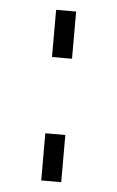

<svg xmlns="http://www.w3.org/2000/svg" viewBox="-45 -579 374 612"><g transform="rotate(5 142.0 -273.0)"><path d="M110 0ZM110 -151H174V0H110ZM110 -546H174V-395H110Z"/></g></svg>

Font: Biryani ExtraLight
Style: Regular
Weight: 275
Designer: Dan Reynolds and Mathieu Reguer
Foundry: Dan Reynolds and Mathieu Reguer
Version: Version 1.004; ttfautohint (v1.1) -l 5 -r 5 -G 72 -x 0 -D la